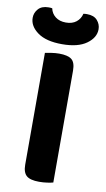

<svg xmlns="http://www.w3.org/2000/svg" viewBox="-108 -871 507 922"><g transform="rotate(10 145.5 -409.5)"><path d="M72.2 -419.1H220V-1.3Q210.7 1.4 191.5 4.3Q172.3 7.1 151.8 7.1Q108.4 7.1 90.3 -8.6Q72.2 -24.4 72.2 -62.5ZM220 -235.6H72.2V-607.4Q82.2 -609.4 101.9 -612.6Q121.7 -615.8 140.8 -615.8Q182.7 -615.8 201.3 -601.3Q220 -586.8 220 -546.2ZM145.6 -768.3Q176.9 -768.3 196.4 -783.9Q215.9 -799.5 221.6 -824.4Q226.3 -825.4 230.7 -825.5Q235 -825.7 239.3 -825.7Q273.1 -825.7 289.7 -806.7Q306.3 -787.8 306.3 -763.5Q306.3 -722.6 264.7 -692.7Q223.1 -662.7 145.6 -662.7Q67.6 -662.7 26.3 -692.7Q-15 -722.6 -15 -763.5Q-15 -787.8 1.9 -806.7Q18.9 -825.7 51.9 -825.7Q56.9 -825.7 61.1 -825.5Q65.2 -825.4 69.6 -824.4Q74.6 -799.5 94.6 -783.9Q114.6 -768.3 145.6 -768.3Z"/></g></svg>

Font: Baloo Bhaina 2
Style: Regular
Weight: 400
Designer: Yesha Goshar, Manish Minz, Shuchita Grover and Ek Type
Foundry: Ek Type
Version: Version 1.700